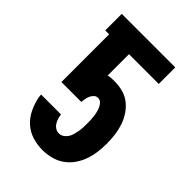

<svg xmlns="http://www.w3.org/2000/svg" viewBox="-218 -831 936 936"><g transform="rotate(45 250.0 -363.5)"><path d="M252 8Q216 8 182 -2.5Q148 -13 122 -36.5Q96 -60 80.5 -92.5Q65 -125 58 -159L56 -179H193L194 -173Q196 -161 200 -149.5Q204 -138 211 -128Q218 -118 228.5 -112Q239 -106 252 -106Q265 -106 276.5 -114Q288 -122 295 -133Q302 -144 305.5 -157Q309 -170 311.5 -183.5Q314 -197 314.5 -210Q315 -223 315 -237Q315 -249 314.5 -261.5Q314 -274 312.5 -286.5Q311 -299 308 -311Q305 -323 300 -334.5Q295 -346 286 -355Q277 -364 264 -364Q252 -364 243.5 -356Q235 -348 230 -337Q225 -326 223 -314.5Q221 -303 220 -292H83V-621H56V-735H425V-621H220V-474Q231 -477 242 -477.5Q253 -478 264 -478Q293 -478 321.5 -470.5Q350 -463 372.5 -445Q395 -427 411 -402.5Q427 -378 436 -350.5Q445 -323 448.5 -294Q452 -265 452 -236Q452 -236 452 -236Q452 -236 452 -236V-235Q452 -205 448 -175.5Q444 -146 434 -118Q424 -90 406.5 -65.5Q389 -41 364.5 -24Q340 -7 310.5 0.5Q281 8 252 8Z"/></g></svg>

Font: Iosevka SS04 Heavy
Style: Regular
Weight: 900
Monospace: yes
Designer: Belleve Invis
Foundry: Belleve Invis
Version: Version 19.0.0; ttfautohint (v1.8.4)